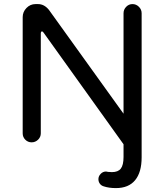

<svg xmlns="http://www.w3.org/2000/svg" viewBox="-20 -708 824 963"><path d="M690.4 -641.6V81.1Q690.4 156.2 657.7 195.8Q625 235.4 561.5 235.4Q526.4 235.4 500 226.6Q487.3 222.7 480.5 212.9Q473.6 203.1 473.6 190.4Q473.6 175.8 484.9 164.1Q496.1 152.3 511.7 152.3L523.4 154.3H526.4Q532.2 155.3 541 155.3Q572.3 155.3 585.9 137.7Q599.6 120.1 599.6 79.1V15.6L198.2 -544.9Q193.4 -550.8 190.4 -550.8Q188.5 -550.8 186.5 -547.9Q184.6 -544.9 184.6 -541V-39.1Q184.6 -20.5 170.9 -7.3Q157.2 5.9 138.7 5.9Q120.1 5.9 106.9 -7.3Q93.8 -20.5 93.8 -39.1V-622.1Q93.8 -648.4 112.8 -668Q131.8 -687.5 158.2 -687.5H170.9Q202.1 -687.5 225.6 -658.2L599.6 -137.7V-641.6Q599.6 -660.2 612.8 -673.8Q626 -687.5 644.5 -687.5Q663.1 -687.5 676.8 -673.8Q690.4 -660.2 690.4 -641.6Z"/></svg>

Font: jf-openhuninn-1.1
Style: Regular
Weight: 400
Designer: [Kosugi Maru]
      Designed by Motoya company      

      [Varela Round]
      Joe Prince(Latin component); Avraham Co
Foundry: justfont CO.,LTD.
Version: 1.1